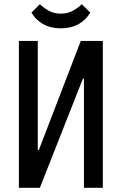

<svg xmlns="http://www.w3.org/2000/svg" viewBox="-20 -895 580 915"><path d="M380 -520H375L170 0H70V-700H160V-180H165L365 -700H470V0H380ZM270 -830Q304 -830 329.5 -845Q355 -860 370 -875L410 -835Q391 -801 355 -780.5Q319 -760 270 -760Q221 -760 185 -780.5Q149 -801 130 -835L170 -875Q185 -860 210.5 -845Q236 -830 270 -830Z"/></svg>

Font: Cuprum
Style: Regular
Weight: 400
Designer: Jovanny Lemonad
Foundry: Jovanny Lemonad
Version: Version 1.002